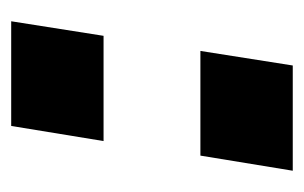

<svg xmlns="http://www.w3.org/2000/svg" viewBox="-120 -423 543 343"><g transform="rotate(90 151.5 -251.5)"><path d="M71 -338 97 -503H285L258 -338ZM18 0 44 -165H232L205 0Z"/></g></svg>

Font: Nunito Sans 7pt ExtraBold
Style: Italic
Weight: 800
Italic angle: -9°
Designer: Vernon Adams
Foundry: Vernon Adams
Version: Version 3.101;gftools[0.9.27]